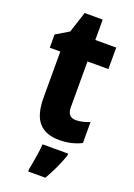

<svg xmlns="http://www.w3.org/2000/svg" viewBox="-166 -726 703 1009"><g transform="rotate(20 186.0 -221.0)"><path d="M272 -118Q290 -118 309 -122.5Q328 -127 349 -135V-18Q324 -5 293 2.5Q262 10 225 10Q150 10 111.5 -33Q73 -76 73 -173V-429H14V-503L86 -546L124 -663H225V-549H342V-429H225V-174Q225 -118 272 -118ZM295 72Q282 109 264.5 147Q247 185 226 221H130V208Q134 189 138.5 162.5Q143 136 147 109Q151 82 152 61H295Z"/></g></svg>

Font: Noto Sans Sinhala Condensed ExtraBold
Style: Regular
Weight: 800
Width: 3
Designer: Jelle Bosma - Monotype Design Team
Foundry: Monotype Imaging Inc.
Version: Version 2.006; ttfautohint (v1.8.4.7-5d5b)